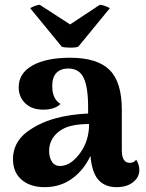

<svg xmlns="http://www.w3.org/2000/svg" viewBox="-20 -772 608 802"><path d="M466.8 9.8Q418.5 9.8 391.1 -20.8Q363.8 -51.3 357.9 -121.1Q330.1 -61.5 281 -25.9Q231.9 9.8 166 9.8Q106.9 9.8 70.6 -21Q34.2 -51.8 34.2 -107.9Q34.2 -142.6 49.3 -171.1Q64.5 -199.7 91.1 -219.7Q117.7 -239.7 146.2 -253.4Q174.8 -267.1 209 -276.9Q268.6 -293.9 348.1 -297.9V-323.2Q348.1 -407.2 329.6 -446.5Q311 -485.8 265.1 -485.8Q233.9 -485.8 216.1 -468Q198.2 -450.2 198.2 -412.1Q198.2 -357.9 232.9 -337.9Q209 -314 160.2 -314Q112.8 -314 85.4 -340.6Q58.1 -367.2 58.1 -407.2Q58.1 -466.3 115.7 -498.5Q173.3 -530.8 272.9 -530.8Q385.7 -530.8 437.3 -480.2Q488.8 -429.7 488.8 -314V-145Q488.8 -91.8 522 -91.8Q539.6 -91.8 548.8 -105Q562 -84 562 -62Q562 -31.7 535.9 -11Q509.8 9.8 466.8 9.8ZM106.9 -736.8Q107.4 -740.2 122.6 -746.1Q137.7 -752 146 -752L272.9 -669.9L397 -752Q405.8 -752 421.6 -746.1Q437.5 -740.2 438 -736.8L307.1 -577.1Q297.4 -572.8 272.5 -573Q247.6 -573.2 237.8 -577.1ZM237.8 -79.1Q278.8 -83 315.4 -133.8Q352.1 -184.6 352.1 -253.9Q277.8 -253.9 240.2 -231.9Q214.8 -217.8 200 -194.3Q185.1 -170.9 185.1 -142.1Q185.1 -113.3 198.2 -94.7Q211.4 -76.2 237.8 -79.1Z"/></svg>

Font: Arima
Style: Bold
Weight: 700
Designer: Joana Correia and Natanael Gama
Foundry: NDISCOVER
Version: Version 1.100;Glyphs 3.1.2 (3151)